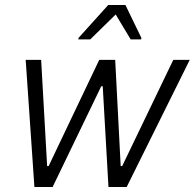

<svg xmlns="http://www.w3.org/2000/svg" viewBox="-20 -750 781 770"><path d="M118 0 83 -510H145L169 -84H175L378 -510H442L464 -84H470L675 -510H741L488 0H415L392 -404H386L191 0ZM294 -592 295 -598 414 -730H483L547 -598L546 -592H504L444 -692L342 -592Z"/></svg>

Font: Saira Semi Condensed Light
Style: Italic
Weight: 300
Width: 4
Italic angle: -12°
Designer: Hector Gatti with collaboration of the Omnibus-Type team
Foundry: Omnibus-Type
Version: Version 1.001; ttfautohint (v1.8)